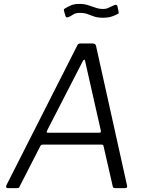

<svg xmlns="http://www.w3.org/2000/svg" viewBox="-20 -965 756 985"><path d="M19 0Q14 0 12 -4Q10 -8 13 -15L376 -731Q379 -738 383 -740Q387 -742 395 -742H455Q464 -742 468 -738Q472 -734 473 -728L632 -12Q633 -7 631 -3.5Q629 0 623 0H571Q558 0 558 -11L511 -216Q510 -223 502 -223H199Q190 -223 186 -214L80 -7Q79 -2 76 -1Q73 0 67 0H19ZM489 -284Q500 -284 497 -296L417 -650Q415 -660 411.5 -659Q408 -658 403 -648L222 -296Q219 -289 219.5 -286.5Q220 -284 225 -284ZM583 -893Q571 -886 552.5 -880Q534 -874 508 -874Q481 -874 462.5 -880.5Q444 -887 428 -893Q412 -899 390 -899Q367 -899 354.5 -890Q342 -881 328 -876Q322 -875 319.5 -877Q317 -879 315 -885L309 -907Q308 -912 307.5 -915Q307 -918 311 -920Q328 -931 345 -938Q362 -945 386 -945Q411 -945 430.5 -939Q450 -933 469 -926Q488 -919 509 -919Q522 -919 531 -922.5Q540 -926 548.5 -930.5Q557 -935 567 -939Q574 -942 578 -939.5Q582 -937 583 -931L588 -906Q589 -902 589 -898.5Q589 -895 583 -893Z"/></svg>

Font: Libre Franklin Thin Light
Style: Italic
Weight: 300
Italic angle: -8°
Version: Version 3.000